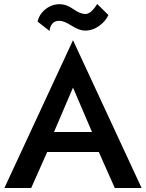

<svg xmlns="http://www.w3.org/2000/svg" viewBox="-20 -940 730 960"><path d="M250 -280H440L345 -502ZM216 -180 136 0H2L345 -739L688 0H554L474 -180ZM168 -832Q176 -869 207.5 -894Q239 -919 278 -919Q312 -919 346.5 -894.5Q381 -870 407 -870Q435 -870 466 -920L522 -865Q509 -835 476.5 -811Q444 -787 405 -787Q376 -787 338 -811.5Q300 -836 277 -836Q251 -836 239.5 -819Q228 -802 228 -785Z"/></svg>

Font: Renner* Medium
Style: Medium
Weight: 500
Version: Version 003.000 ; ttfautohint (v0.97) -l 8 -r 50 -G 200 -x 1